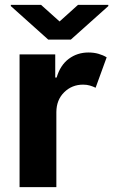

<svg xmlns="http://www.w3.org/2000/svg" viewBox="-20 -769 469 789"><path d="M60.4 0V-545.5H207V-450.3H212.7Q227.6 -501.1 262.6 -527.2Q297.6 -553.3 343.8 -553.3Q365.8 -553.3 384.6 -547.9Q403.4 -542.6 418.3 -533.4L372.9 -408.4Q362.2 -413.7 349.6 -417.4Q337 -421.2 321.4 -421.2Q275.6 -421.2 243.8 -389.9Q212 -358.7 211.6 -308.6V0ZM148.8 -748.9 224.8 -680.8 300.4 -748.9H425.1V-744L271 -606.2H178.3L24.5 -744V-748.9Z"/></svg>

Font: Inter UI
Style: Bold
Weight: 700
Designer: Rasmus Andersson
Foundry: rsms
Version: 3.2;8d6f07862